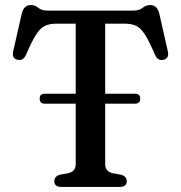

<svg xmlns="http://www.w3.org/2000/svg" viewBox="-20 -742 718 762"><path d="M137.5 -350.5Q137.5 -370 157 -370H280.5V-648H203Q176 -648 157.8 -639.2Q139.5 -630.5 122.8 -604Q106 -577.5 83.5 -525Q72.5 -500 50.5 -504.5Q25.5 -509.5 32.5 -539L66.5 -689Q75 -722 102.5 -722Q119 -722 132 -711Q145 -700 169 -700H509Q533 -700 546.2 -711Q559.5 -722 576 -722Q603.5 -722 612 -689L646 -539Q652.5 -509.5 628 -504.5Q605.5 -500 595 -525Q572.5 -577.5 555.8 -604Q539 -630.5 520.8 -639.2Q502.5 -648 475.5 -648H397.5V-370H516Q536.5 -370 536.5 -350.5Q536.5 -330.5 516 -330.5H397.5V-90Q397.5 -61.5 427.5 -54.5L461 -48.5Q483 -41.5 483 -23Q483 0 454 0H224.5Q195.5 0 195.5 -23Q195.5 -41.5 217 -48.5L250.5 -54.5Q280.5 -61.5 280.5 -90V-330.5H157Q137.5 -330.5 137.5 -350.5Z"/></svg>

Font: Fraunces 9pt Soft
Style: Regular
Weight: 400
Version: Version 1.000;[0bf87f6ff]